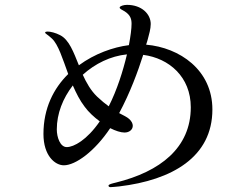

<svg xmlns="http://www.w3.org/2000/svg" viewBox="-20 -773 1040 791"><path d="M582 -589C585 -597 587 -605 589 -612C594 -631 601 -654 601 -674C601 -715 564 -753 503 -753C490 -753 473 -748 473 -742C473 -736 483 -733 494 -726C517 -711 522 -695 522 -675C522 -655 518 -624 511 -587C447 -579 370 -552 305 -504C283 -558 265 -609 228 -628C209 -638 188 -643 176 -643C171 -643 166 -642 166 -639C166 -634 175 -632 194 -614C220 -590 238 -531 261 -468C201 -409 159 -327 159 -221C159 -131 207 -92 243 -92C291 -92 370 -149 434 -245C456 -234 477 -227 493 -227C513 -227 527 -239 527 -255C527 -264 522 -274 512 -283C503 -291 490 -297 471 -307C516 -391 548 -478 570 -547C677 -533 766 -456 766 -331C766 -164 640 -66 458 -21C442 -17 427 -14 427 -8C427 -5 430 -2 435 -2C441 -2 461 -4 471 -5C689 -31 855 -126 855 -322C855 -485 720 -577 582 -589ZM380 -375C354 -400 336 -432 321 -465C372 -511 435 -542 503 -549C487 -481 462 -402 428 -335C414 -345 398 -358 380 -375ZM255 -167C228 -167 214 -207 214 -240C214 -305 239 -368 280 -421C294 -389 309 -359 329 -333C345 -311 368 -290 391 -273C338 -196 284 -167 255 -167Z"/></svg>

Font: Shippori Mincho OTF Medium
Style: Regular
Weight: 500
Designer: FONTDASU
Foundry: FONTDASU / Google Inc. / but / Adobe
Version: Version 3.300;hotconv 1.0.109;makeotfexe 2.5.65596